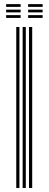

<svg xmlns="http://www.w3.org/2000/svg" viewBox="-20 -934 241 954"><path d="M124 0V-800H140V0ZM60.8 0V-800H76.5V0ZM92.5 0V-800H108.2V0ZM119.8 -899.8V-913.5H191.8V-899.8ZM10.5 -899.8V-913.5H82.5V-899.8ZM10.5 -872.5V-886H82.5V-872.5ZM119.8 -872.5V-886H191.8V-872.5ZM10.5 -845V-858.8H82.5V-845ZM119.8 -845V-858.8H191.8V-845Z"/></svg>

Font: Big Shoulders Inline Text
Style: Regular
Weight: 400
Designer: Patric King
Foundry: XO Type Co
Version: Version 1.000